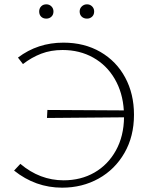

<svg xmlns="http://www.w3.org/2000/svg" viewBox="-20 -861 698 887"><path d="M161 -808Q161 -822 170 -831.5Q179 -841 194 -841Q208 -841 217.5 -831.5Q227 -822 227 -808Q227 -793 217.5 -784Q208 -775 194 -775Q179 -775 170 -784Q161 -793 161 -808ZM348 -808Q348 -822 358 -831.5Q368 -841 382 -841Q396 -841 405.5 -831.5Q415 -822 415 -808Q415 -793 405.5 -784Q396 -775 382 -775Q367 -775 357.5 -784Q348 -793 348 -808ZM599 -331Q599 -231 555 -154.5Q511 -78 435.5 -36Q360 6 267 6Q144 6 45 -73L74 -104Q164 -28 274 -28Q354 -28 416.5 -64Q479 -100 515.5 -166Q552 -232 553 -319L197 -316L199 -353L552 -351Q547 -433 510 -496.5Q473 -560 410.5 -595Q348 -630 269 -630Q215 -630 170.5 -613Q126 -596 86 -565L63 -595Q154 -664 273 -664Q370 -664 444 -621Q518 -578 558.5 -502.5Q599 -427 599 -331Z"/></svg>

Font: Ysabeau SC Light
Style: Regular
Weight: 300
Designer: Christian Thalmann (Catharsis Fonts)
Version: Version 0.003